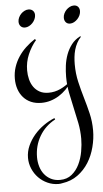

<svg xmlns="http://www.w3.org/2000/svg" viewBox="-57 -458 478 891"><g transform="rotate(-5 182.5 -12.5)"><path d="M138.7 -394Q138.7 -384.3 134.3 -374.5Q129.9 -364.7 122.8 -357.2Q115.7 -349.6 106.4 -344.7Q97.2 -339.8 87.4 -339.8Q74.7 -339.8 67.1 -348.1Q59.6 -356.4 59.6 -369.1Q59.6 -378.9 64 -388.4Q68.4 -397.9 75.4 -405.3Q82.5 -412.6 91.6 -417.2Q100.6 -421.9 110.4 -421.9Q123 -421.9 130.9 -414.1Q138.7 -406.2 138.7 -394ZM275.4 -69.8Q264.2 -51.3 248.8 -35.9Q233.4 -20.5 215.1 -9Q196.8 2.4 176 8.8Q155.3 15.1 133.3 15.1Q106 15.1 84.7 5.9Q63.5 -3.4 49.1 -19.8Q34.7 -36.1 27.1 -58.3Q19.5 -80.6 19.5 -106.9Q19.5 -135.3 27.8 -160.6Q36.1 -186 50.8 -208.3Q65.4 -230.5 85.2 -249Q105 -267.6 127.4 -282.2L133.3 -277.8Q109.4 -249.5 94.5 -214.4Q79.6 -179.2 79.6 -141.1Q79.6 -119.1 84.7 -98.9Q89.8 -78.6 100.8 -63Q111.8 -47.4 128.9 -38.1Q146 -28.8 170.4 -28.8Q199.2 -28.8 225.3 -41Q251.5 -53.2 272.5 -71.8ZM348.1 -394Q348.1 -384.3 343.8 -374.5Q339.4 -364.7 332.3 -357.2Q325.2 -349.6 316.2 -344.7Q307.1 -339.8 297.4 -339.8Q284.7 -339.8 277.6 -348.1Q270.5 -356.4 270.5 -369.1Q270.5 -378.9 274.9 -388.4Q279.3 -397.9 286.4 -405.3Q293.5 -412.6 302.5 -417.2Q311.5 -421.9 321.3 -421.9Q334 -421.9 341.1 -414.1Q348.1 -406.2 348.1 -394ZM360.4 163.1Q360.4 201.2 350.3 240.2Q340.3 279.3 320.1 311.8Q299.8 344.2 269 366.7Q238.3 389.2 196.3 395Q191.9 396 188 396.5Q184.1 397 179.2 397Q152.3 397 128.4 386.2Q104.5 375.5 86.7 357.2Q68.8 338.9 58.6 314.7Q48.3 290.5 48.3 264.2Q48.3 234.9 60.3 208Q72.3 181.2 91.8 158.4Q111.3 135.7 136 118.4Q160.6 101.1 186.5 90.8L189.5 97.2Q142.1 122.6 116.2 167Q90.3 211.4 90.3 265.1Q90.3 287.1 96.4 307.9Q102.5 328.6 114.7 344.2Q127 359.9 145.3 369.4Q163.6 378.9 187.5 378.9Q220.2 378.9 242.4 360.8Q264.6 342.8 277.8 315.4Q291 288.1 296.6 256.1Q302.2 224.1 302.2 196.8Q302.2 159.7 295.2 123.8Q288.1 87.9 279.8 51.8Q271.5 15.6 264.4 -20.8Q257.3 -57.1 257.3 -95.2Q257.3 -120.6 260.7 -147.5Q264.2 -174.3 273.2 -198.7Q282.2 -223.1 297.9 -243.7Q313.5 -264.2 338.4 -276.9L342.3 -274.9Q330.6 -262.7 322.8 -247.8Q314.9 -232.9 310.3 -216.6Q305.7 -200.2 304 -183.3Q302.2 -166.5 302.2 -149.9Q302.2 -106 311.3 -67.1Q320.3 -28.3 331.3 8.8Q342.3 45.9 351.3 83.5Q360.4 121.1 360.4 163.1Z"/></g></svg>

Font: Montez
Style: Regular
Weight: 400
Designer: Astigmatic (AOETI)
Foundry: Astigmatic (AOETI)
Version: Version 1.001